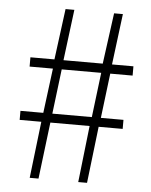

<svg xmlns="http://www.w3.org/2000/svg" viewBox="-52 -760 632 804"><g transform="rotate(5 264.0 -358.5)"><path d="M103 0 131 -238H40V-276H136L160 -464H62V-503H163L191 -717H228L201 -503H366L395 -717H432L405 -503H495V-464H401L378 -276H473V-238H372L344 0H307L334 -238H169L140 0ZM174 -276H340L363 -464H197Z"/></g></svg>

Font: Noto Sans JP ExtraLight
Style: Regular
Weight: 250
Designer: Ryoko NISHIZUKA  (kana, bopomofo & ideographs); Paul D. Hunt (Latin, Greek & Cyrillic); Sandoll Communications , Soo-you
Foundry: Adobe
Version: Version 2.004-H2;hotconv 1.0.118;makeotfexe 2.5.65603